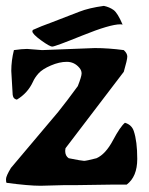

<svg xmlns="http://www.w3.org/2000/svg" viewBox="-22 -626 497 640"><path d="M386.7 -543.9Q383.8 -544.9 378.9 -544.9Q344.7 -544.9 252.9 -507.8Q161.1 -470.7 152.3 -470.7Q143.6 -470.7 114.7 -491.7Q85.9 -512.7 85.9 -521.5Q85.9 -524.4 87.9 -526.4Q113.3 -538.1 151.4 -551.8L242.2 -586.9Q274.4 -599.6 324.2 -606.4Q342.8 -602.5 356.4 -592.8Q370.1 -583 386.7 -543.9ZM188.5 -8.8 113.3 -6.8Q73.2 -6.8 0 -16.6Q-2 -18.6 -2 -28.8Q-2 -39.1 14.6 -66.4L171.9 -252.9Q200.2 -288.1 237.3 -338.9Q250 -371.1 250 -381.3Q250 -391.6 242.2 -400.4Q225.6 -419.9 200.7 -419.9Q175.8 -419.9 147.5 -407.7Q119.1 -395.5 106.4 -381.3Q93.8 -367.2 87.9 -353.5Q70.3 -315.4 34.2 -293.9Q25.4 -295.9 22.5 -302.2Q19.5 -308.6 19.5 -323.2L15.6 -389.6Q15.6 -423.8 24.4 -459Q51.8 -462.9 68.4 -462.9L118.2 -459L293.9 -465.8Q338.9 -465.8 390.6 -459Q402.3 -448.2 402.3 -437.5Q402.3 -426.8 390.6 -386.7L196.3 -131.8L195.3 -123Q195.3 -106.4 207 -98.6Q251 -89.8 258.3 -89.8Q265.6 -89.8 299.8 -98.6Q330.1 -112.3 354.5 -158.2Q378.9 -204.1 394.5 -216.8Q417 -210 423.8 -189.5Q435.5 -155.3 435.5 -96.2Q435.5 -37.1 400.4 -10.7H355.5L224.6 -8.8Z"/></svg>

Font: Essays1743
Style: Medium
Weight: 500
Designer: Based on the typeface in a 1743 English translation of the essays of Montaigne.  PostScript/TrueType font designed by Jo
Version: Version 002.100